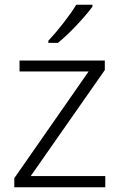

<svg xmlns="http://www.w3.org/2000/svg" viewBox="-20 -786 503 806"><path d="M368 -758V-766H300C274 -722 220 -654 183 -615V-606H223C273 -646 338 -717 368 -758ZM422 0V-47H109L420 -492V-532H62V-486H352L40 -38V0Z"/></svg>

Font: Noto Sans Devanagari UI Light
Style: Regular
Weight: 300
Designer: Jelle Bosma - Monotype Design Team
Foundry: Monotype Imaging Inc.
Version: Version 2.004